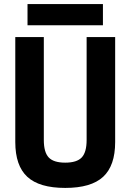

<svg xmlns="http://www.w3.org/2000/svg" viewBox="-20 -912 640 942"><path d="M300 10Q173 10 114 -44.5Q55 -99 55 -215V-730H195V-225Q195 -165 219 -139.5Q243 -114 300 -114Q357 -114 381 -139.5Q405 -165 405 -225V-730H545V-215Q545 -99 486 -44.5Q427 10 300 10ZM115 -788V-892H485V-788Z"/></svg>

Font: M PLUS Code Latin Expanded
Style: Bold
Weight: 700
Width: 7
Designer: Coji Morishita
Foundry: UNDERFOREST DESIGN
Version: Version 1.002; ttfautohint (v1.8.3)